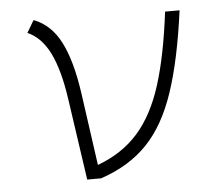

<svg xmlns="http://www.w3.org/2000/svg" viewBox="-44 -573 673 619"><g transform="rotate(-5 293.0 -263.5)"><path d="M213.9 0 175.8 -262.2Q162.1 -358.4 135 -413.3Q107.9 -468.3 63 -487.8L86.4 -527.3Q142.1 -506.3 173.3 -445.3Q204.6 -384.3 219.7 -276.9L252.4 -43.9Q333 -73.7 383.8 -131.3Q434.6 -189 464.4 -283.4Q494.1 -377.9 511.2 -517.6H558.1Q537.1 -359.4 502.4 -255.9Q467.8 -152.3 409.4 -91.6Q351.1 -30.8 258.8 0Z"/></g></svg>

Font: Cascadia Mono NF ExtraLight
Style: Italic
Weight: 200
Italic angle: -10°
Monospace: yes
Designer: Aaron Bell
Foundry: Saja Typeworks
Version: Version 2404.023; ttfautohint (v1.8.4)